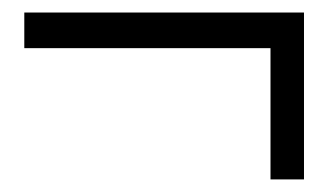

<svg xmlns="http://www.w3.org/2000/svg" viewBox="-20 -410 528 305"><path d="M409.7 -125V-333.5H18.6V-390.1H462.9V-125Z"/></svg>

Font: Comme Light
Style: Regular
Weight: 300
Version: Version 1.000;gftools[0.9.27]